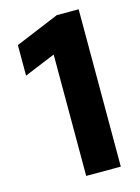

<svg xmlns="http://www.w3.org/2000/svg" viewBox="-109 -762 602 825"><g transform="rotate(-15 192.5 -350.0)"><path d="M170 0V-540L32 -483V-619L227 -700H324V0Z"/></g></svg>

Font: Red Hat Text VF
Style: Regular
Weight: 300
Designer: Pentagram, MCKL
Foundry: Pentagram, MCKL
Version: Version 1.023